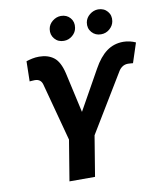

<svg xmlns="http://www.w3.org/2000/svg" viewBox="-100 -1025 931 1105"><g transform="rotate(-10 365.5 -473.0)"><path d="M215.4 0 254.5 -237.3 164.3 -574.6Q160 -591.1 149.1 -599.7Q138.3 -608.2 120.3 -608.4Q113.4 -608.2 102.4 -607.5Q91.4 -606.8 89.6 -606.4L92 -723.8Q108 -729.1 127 -733.2Q145.9 -737.3 167.4 -737.3Q218.7 -737.3 252.8 -711.4Q287 -685.5 303.3 -616L355.7 -381.4L484.4 -611.3Q519.6 -675.3 561.9 -706.3Q604.1 -737.3 659.4 -737.3Q678.5 -737.3 697.1 -732.9Q715.7 -728.4 731.2 -721.1L693.6 -606.4Q691 -606.8 681.1 -607.5Q671.2 -608.2 664.3 -608.4Q645.5 -608.2 631.6 -598.9Q617.7 -589.6 608.8 -574.6L403.7 -236.3L364.8 0ZM325 -802Q291.3 -801.8 270.8 -825.9Q250.3 -850.1 255.5 -883.2Q259.9 -909.9 282.2 -927.9Q304.5 -946 332 -946.3Q366 -946 386.1 -922.3Q406.2 -898.6 400.6 -865Q396.9 -839.2 374.9 -820.5Q352.8 -801.8 325 -802ZM542 -802Q508.8 -801.8 487.9 -825.7Q467.1 -849.7 472.5 -883.2Q477.2 -909.9 499.6 -927.9Q522 -946 549 -946.3Q583.5 -946 603.6 -922.3Q623.7 -898.6 618.2 -865Q613.9 -839.2 592.1 -820.5Q570.3 -801.8 542 -802Z"/></g></svg>

Font: Inter Tight
Style: Italic
Weight: 400
Italic angle: -9.39999°
Designer: Rasmus Andersson
Foundry: rsms
Version: Version 3.002